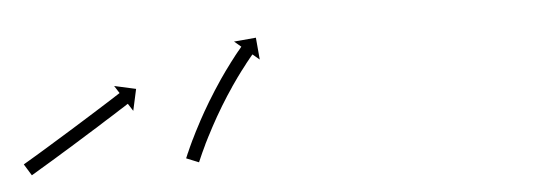

<svg xmlns="http://www.w3.org/2000/svg" viewBox="-39 -220 807 284"><g transform="rotate(-5 364.5 -78.0)"><path d="M-9.2 -10.5C-9.8 -10.1 -10.5 -9.7 -11.2 -9.3L-0.7 7.8C-0.1 7.4 0.5 7.1 1.1 6.7L1.1 6.7L1.1 6.7C2.7 5.7 4.3 4.8 6 3.8C8.4 2.3 10.9 0.8 13.4 -0.7C16.7 -2.6 19.9 -4.6 23.1 -6.5C26.9 -8.8 30.8 -11.1 34.6 -13.4C38.8 -16 43.1 -18.6 47.3 -21.2C51.9 -24 56.4 -26.8 61 -29.5C65.7 -32.4 70.3 -35.3 75 -38.2C79.7 -41.1 84.4 -44 89 -46.9C93.6 -49.7 98.1 -52.5 102.6 -55.3C106.8 -58 111 -60.6 115.2 -63.3C119 -65.6 122.8 -68 126.6 -70.4C129.8 -72.4 132.9 -74.4 136.1 -76.5C138.6 -78 141 -79.6 143.5 -81.1C145.1 -82.1 146.6 -83.2 148.2 -84.2C148.8 -84.5 149.3 -84.9 149.9 -85.2L157 -74.1L164 -106.1L132 -113.2L139.1 -102.1C138.6 -101.7 138 -101.4 137.4 -101C135.9 -100 134.3 -99 132.7 -98C130.3 -96.5 127.8 -94.9 125.4 -93.3C122.2 -91.3 119 -89.3 115.9 -87.3C112.1 -84.9 108.4 -82.6 104.6 -80.2C100.4 -77.6 96.2 -74.9 92 -72.3C87.5 -69.5 83 -66.7 78.5 -63.9C73.8 -61 69.2 -58.1 64.5 -55.2C59.8 -52.3 55.2 -49.4 50.5 -46.6C46 -43.8 41.5 -41 36.9 -38.3C32.7 -35.7 28.5 -33.1 24.2 -30.5C20.4 -28.2 16.6 -25.9 12.8 -23.6C9.6 -21.7 6.4 -19.8 3.1 -17.8C0.7 -16.3 -1.8 -14.9 -4.3 -13.4C-5.9 -12.4 -7.5 -11.4 -9.2 -10.5L-9.2 -10.5ZM229.6 0.6C229.4 1.3 229.1 2 228.8 2.7L247.3 10.2C247.6 9.6 247.9 8.9 248.1 8.2C248.1 8.2 248.1 8.2 248.1 8.2C248.1 8.3 248.1 8.3 248.1 8.3C248.9 6.5 249.6 4.7 250.4 3C250.4 3 250.4 3 250.4 3C250.4 3 250.4 3 250.4 3C251.6 0.3 252.8 -2.4 254 -5.1C254 -5.1 254 -5.1 254 -5.1C254 -5 254 -5 254 -5C255.6 -8.5 257.2 -12 258.9 -15.4C258.9 -15.4 258.9 -15.4 258.9 -15.4C258.8 -15.4 258.8 -15.4 258.8 -15.4C260.8 -19.4 262.8 -23.5 264.9 -27.5C264.9 -27.5 264.9 -27.5 264.9 -27.5C264.9 -27.5 264.9 -27.4 264.9 -27.4C267.2 -31.9 269.5 -36.4 271.9 -40.8C271.9 -40.8 271.9 -40.8 271.9 -40.8C271.9 -40.8 271.9 -40.8 271.9 -40.8C274.4 -45.5 277.1 -50.2 279.7 -54.9C279.7 -54.9 279.7 -54.9 279.7 -54.9C279.7 -54.9 279.7 -54.9 279.7 -54.9C282.5 -59.7 285.3 -64.5 288.2 -69.3C288.2 -69.3 288.2 -69.2 288.2 -69.2C288.1 -69.2 288.1 -69.2 288.1 -69.2C291 -73.9 294 -78.7 297 -83.4C297 -83.4 297 -83.4 297 -83.3C296.9 -83.3 296.9 -83.3 296.9 -83.3C299.9 -87.8 302.9 -92.3 305.9 -96.8C305.9 -96.8 305.9 -96.8 305.8 -96.8C305.8 -96.8 305.8 -96.8 305.8 -96.8C308.7 -100.9 311.6 -105.1 314.5 -109.2C314.5 -109.2 314.5 -109.2 314.5 -109.2C314.5 -109.1 314.4 -109.1 314.4 -109.1C317.1 -112.8 319.8 -116.4 322.5 -120.1C322.5 -120.1 322.5 -120.1 322.5 -120C322.5 -120 322.5 -120 322.5 -120C324.8 -123.1 327.1 -126.1 329.5 -129.1C329.5 -129.1 329.5 -129.1 329.4 -129.1C329.4 -129.1 329.4 -129.1 329.4 -129.1C331.3 -131.4 333.1 -133.7 335 -136L335 -136L334.9 -136C336.1 -137.4 337.3 -138.9 338.6 -140.4L338.6 -140.4L338.5 -140.3C339 -140.9 339.4 -141.4 339.9 -141.9L350 -133.4L347.1 -166.1L314.4 -163.2L324.5 -154.7C324.1 -154.2 323.6 -153.7 323.2 -153.2L323.2 -153.2L323.2 -153.1C321.9 -151.6 320.7 -150.1 319.5 -148.6L319.4 -148.6L319.4 -148.6C317.5 -146.2 315.6 -143.9 313.7 -141.5C313.7 -141.5 313.7 -141.5 313.7 -141.5C313.7 -141.4 313.7 -141.4 313.7 -141.4C311.3 -138.3 308.9 -135.2 306.5 -132.1C306.5 -132.1 306.5 -132.1 306.5 -132.1C306.5 -132.1 306.5 -132 306.5 -132C303.7 -128.3 301 -124.6 298.2 -120.8C298.2 -120.8 298.2 -120.8 298.2 -120.8C298.2 -120.8 298.2 -120.8 298.2 -120.8C295.2 -116.6 292.2 -112.3 289.3 -108.1C289.3 -108.1 289.3 -108 289.3 -108C289.3 -108 289.3 -108 289.3 -108C286.2 -103.4 283.2 -98.8 280.2 -94.2C280.2 -94.2 280.1 -94.2 280.1 -94.1C280.1 -94.1 280.1 -94.1 280.1 -94.1C277.1 -89.3 274 -84.5 271.1 -79.6C271.1 -79.6 271.1 -79.6 271.1 -79.6C271 -79.6 271 -79.6 271 -79.6C268.1 -74.7 265.2 -69.8 262.4 -64.9C262.4 -64.9 262.4 -64.8 262.4 -64.8C262.3 -64.8 262.3 -64.8 262.3 -64.8C259.6 -60 256.9 -55.2 254.3 -50.4C254.3 -50.4 254.3 -50.3 254.3 -50.3C254.3 -50.3 254.3 -50.3 254.3 -50.3C251.8 -45.7 249.4 -41.2 247.1 -36.6C247.1 -36.6 247.1 -36.6 247.1 -36.6C247.1 -36.6 247 -36.5 247 -36.5C245 -32.4 242.9 -28.3 240.9 -24.1C240.9 -24.1 240.9 -24.1 240.8 -24.1C240.8 -24.1 240.8 -24.1 240.8 -24.1C239.1 -20.5 237.5 -17 235.8 -13.4C235.8 -13.4 235.8 -13.4 235.8 -13.4C235.8 -13.4 235.8 -13.4 235.8 -13.4C234.5 -10.6 233.3 -7.8 232.1 -5C232.1 -5 232 -5 232 -5C232 -5 232 -5 232 -5C231.2 -3.1 230.4 -1.3 229.7 0.6C229.7 0.6 229.7 0.6 229.7 0.6C229.7 0.6 229.6 0.6 229.6 0.6Z"/></g></svg>

Font: FRB American Cursive Just Arrows Semibold
Style: Italic
Weight: 600
Italic angle: -25°
Version: Version 2.0;Modular Font Editor K font №1